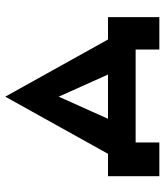

<svg xmlns="http://www.w3.org/2000/svg" viewBox="32 -567 625 729"><g transform="rotate(-90 344.5 -202.5)"><path d="M521 0H168V90H40V-105H125L342 -495L559 -105H644V90H521ZM342 -292 258 -105H426Z"/></g></svg>

Font: Jost* Semi
Style: Regular
Weight: 600
Version: Version 3.7